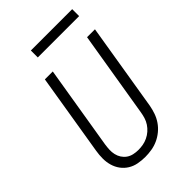

<svg xmlns="http://www.w3.org/2000/svg" viewBox="-266 -1019 1133 1133"><g transform="rotate(-45 300.0 -453.0)"><path d="M252 8Q222 8 193 2.5Q164 -3 140 -18Q116 -33 99.5 -55.5Q83 -78 75 -105.5Q67 -133 67 -163Q67 -193 72 -223L156 -735H222L136 -213Q133 -193 132 -172.5Q131 -152 135.5 -132.5Q140 -113 150.5 -97Q161 -81 176.5 -70Q192 -59 212 -54.5Q232 -50 252 -50Q272 -50 291.5 -53.5Q311 -57 330 -66Q349 -75 365 -89Q381 -103 392.5 -120.5Q404 -138 410 -157.5Q416 -177 419 -196L508 -735H574L484 -187Q479 -160 470 -134Q461 -108 445 -84.5Q429 -61 406.5 -42.5Q384 -24 358.5 -12.5Q333 -1 305.5 3.5Q278 8 252 8ZM218 -856V-914H563V-856Z"/></g></svg>

Font: Iosevka Aile Light
Style: Italic
Weight: 300
Italic angle: -9°
Designer: Belleve Invis
Foundry: Belleve Invis
Version: Version 31.1.0; ttfautohint (v1.8.4)